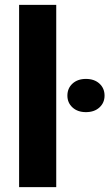

<svg xmlns="http://www.w3.org/2000/svg" viewBox="-20 -770 450 790"><path d="M211.4 -750V0H58.6V-750ZM257.3 -376.5Q257.3 -406.7 278.3 -426Q299.3 -445.3 333.5 -445.3Q368.2 -445.3 389.2 -426Q410.2 -406.7 410.2 -376.5Q410.2 -347.2 389.2 -327.9Q368.2 -308.6 333.5 -308.6Q299.3 -308.6 278.3 -327.9Q257.3 -347.2 257.3 -376.5Z"/></svg>

Font: Vazirmatn UI FD ExtraBold
Style: Regular
Weight: 800
Designer: Saber Rastikerdar
Foundry: Saber Rastikerdar
Version: Version 33.003